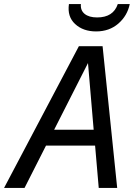

<svg xmlns="http://www.w3.org/2000/svg" viewBox="-46 -927 684 947"><path d="M441 0 423 -209H181L75 0H-26L343 -699H460L532 0ZM221 -287H416L388 -616ZM294 -907H353Q350 -876 371.5 -858.5Q393 -841 433 -841Q513 -841 535 -907H594Q582 -849 537.5 -810.5Q493 -772 428 -772Q364 -772 324.5 -808.5Q285 -845 294 -907Z"/></svg>

Font: Fragment Mono SC
Style: Italic
Weight: 400
Italic angle: -12°
Monospace: yes
Designer: Wei Huang based on Nimbus Sans by URW Studio, based on Helvetica by Max Miedinger.
Foundry: Wei Huang
Version: Version 1.012; ttfautohint (v1.8.4.7-5d5b)